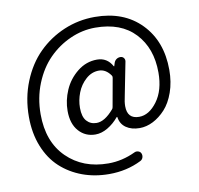

<svg xmlns="http://www.w3.org/2000/svg" viewBox="-94 -819 1132 1092"><g transform="rotate(-10 472.5 -273.5)"><path d="M450.2 173.8Q367.2 173.8 295.9 147.5Q224.6 121.1 170.9 71.8Q117.2 22.5 86.4 -54.2Q55.7 -130.9 55.7 -225.6Q55.7 -335 93.8 -428.7Q131.8 -522.5 195.8 -585.9Q259.8 -649.4 344.2 -685.1Q428.7 -720.7 522.5 -720.7Q689.5 -720.7 789.1 -618.7Q888.7 -516.6 888.7 -350.6Q888.7 -280.3 868.2 -222.2Q847.7 -164.1 814.9 -128.4Q782.2 -92.8 743.7 -73.2Q705.1 -53.7 666 -53.7Q619.1 -53.7 587.9 -75.2Q556.6 -96.7 550.8 -137.7Q550.8 -138.7 549.3 -138.7Q547.9 -138.7 546.9 -137.7Q518.6 -103.5 482.9 -82.5Q447.3 -61.5 412.1 -61.5Q353.5 -61.5 315.9 -104Q278.3 -146.5 278.3 -220.7Q278.3 -281.2 303.7 -339.8Q329.1 -398.4 379.9 -439Q430.7 -479.5 493.2 -479.5Q551.8 -479.5 581.1 -425.8Q582 -424.8 583 -424.8Q584 -424.8 584 -425.8L588.9 -441.4Q592.8 -455.1 603 -462.9Q613.3 -470.7 627 -470.7Q638.7 -470.7 646 -461.9Q653.3 -453.1 651.4 -441.4L613.3 -248Q605.5 -214.8 605.5 -190.4Q605.5 -117.2 673.8 -117.2Q731.4 -117.2 778.3 -180.7Q825.2 -244.1 825.2 -346.7Q825.2 -487.3 744.1 -573.7Q663.1 -660.2 514.6 -660.2Q440.4 -660.2 370.1 -628.9Q299.8 -597.7 245.1 -542.5Q190.4 -487.3 157.2 -405.3Q124 -323.2 124 -228.5Q124 -69.3 216.8 22Q309.6 113.3 456.1 113.3Q536.1 113.3 612.3 77.1Q622.1 72.3 633.8 75.7Q645.5 79.1 650.4 89.8Q655.3 101.6 651.4 113.8Q647.5 126 635.7 131.8Q551.8 173.8 450.2 173.8ZM429.7 -125Q476.6 -125 528.3 -185.5Q533.2 -190.4 534.2 -198.2L563.5 -361.3Q565.4 -369.1 561.5 -375Q533.2 -416 493.2 -416Q451.2 -416 417.5 -385.7Q383.8 -355.5 367.2 -312.5Q350.6 -269.5 350.6 -225.6Q350.6 -173.8 372.6 -149.4Q394.5 -125 429.7 -125Z"/></g></svg>

Font: Gen Jyuu Gothic Regular
Style: Regular
Weight: 400
Designer: [Source Han Sans]
Ryoko NISHIZUKA  (kana & ideographs); Paul D. Hunt (Latin, Greek & Cyrillic); Wenlong ZHANG  (bopomofo
Version: Version 1.002.20150607